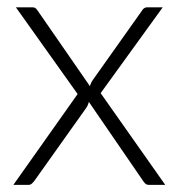

<svg xmlns="http://www.w3.org/2000/svg" viewBox="-20 -518 500 538"><path d="M197.5 -254.5 24.5 -497.5H70Q77 -497.5 80.2 -494.5Q83.5 -491.5 86 -487.5L232 -276.5Q234 -285 240.5 -294.5L377 -487Q379.5 -491.5 383.2 -494.5Q387 -497.5 392 -497.5H436L262 -257L443 0H397.5Q390.5 0 386.5 -4.2Q382.5 -8.5 380 -12.5L229 -232.5Q226.5 -222.5 221.5 -215.5L76.5 -11.5Q73 -7 69.2 -3.5Q65.5 0 60 0H17.5Z"/></svg>

Font: Lato TR Light
Style: Regular
Weight: 300
Designer: Lukasz Dziedzic
Foundry: Lukasz Dziedzic
Version: Version 1.104 2013